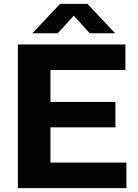

<svg xmlns="http://www.w3.org/2000/svg" viewBox="-20 -969 712 989"><path d="M72 0V-740H626V-608.5H240V-131.5H631V0ZM163.5 -313V-444H574.5V-313ZM146.5 -797.5 289.5 -949H430.5L573.5 -797.5H442.5L346 -903.5H374L277.5 -797.5Z"/></svg>

Font: Encode Sans SemiExpanded
Style: Bold
Weight: 700
Width: 6
Designer: Multiple Designers
Foundry: Impallari Type
Version: Version 3.002